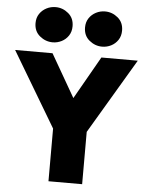

<svg xmlns="http://www.w3.org/2000/svg" viewBox="-70 -1002 798 1051"><g transform="rotate(5 329.0 -476.5)"><path d="M236.5 0V-289.5L-8 -700H197.5L332.5 -465.5L466 -700H666L421.5 -287.5V0ZM193 -759.5Q153.5 -759.5 122 -785.5Q90.5 -811.5 90.5 -856.5Q90.5 -886 105 -907.5Q119.5 -929 142.8 -941Q166 -953 193 -953Q232 -953 263 -927Q294 -901 294 -856.5Q294 -826.5 279.5 -804.8Q265 -783 241.8 -771.2Q218.5 -759.5 193 -759.5ZM464.5 -759.5Q425.5 -759.5 394 -785.5Q362.5 -811.5 362.5 -856.5Q362.5 -886 377 -907.5Q391.5 -929 414.8 -941Q438 -953 464.5 -953Q504 -953 535 -927Q566 -901 566 -856.5Q566 -826.5 551.5 -804.8Q537 -783 513.8 -771.2Q490.5 -759.5 464.5 -759.5Z"/></g></svg>

Font: Geologica ExtraBold
Style: Regular
Weight: 800
Designer: Sindre Bremnes, Frode Helland
Foundry: Monokrom Skriftforlag AS
Version: Version 1.010;gftools[0.9.28]